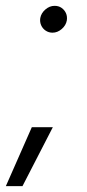

<svg xmlns="http://www.w3.org/2000/svg" viewBox="-37 -522 298 658"><path d="M143 -410Q130 -410 119.5 -417Q109 -424 104 -435.5Q99 -447 101 -460Q104 -477 118.5 -489.5Q133 -502 150 -502Q164 -502 174 -495Q184 -488 189 -477Q194 -466 192 -452Q189 -435 174.5 -422.5Q160 -410 143 -410ZM-17 116 72 -86H144L40 116Z"/></svg>

Font: Figtree Light Light
Style: Italic
Weight: 300
Italic angle: -9.5°
Version: Version 2.000